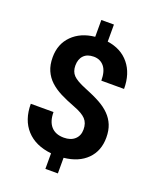

<svg xmlns="http://www.w3.org/2000/svg" viewBox="-167 -920 908 1121"><g transform="rotate(20 287.0 -359.5)"><path d="M385.7 -187Q385.7 -227.1 363.5 -250.7Q341.3 -274.4 288.1 -294.4Q234.9 -314.5 196.3 -334.2Q157.7 -354 130.1 -379.6Q102.5 -405.3 87.2 -439.9Q71.8 -474.6 71.8 -522.5Q71.8 -605 124.5 -657.7Q177.2 -710.4 264.6 -719.2V-823.7H342.8V-717.8Q429.2 -705.6 478 -645.8Q526.9 -585.9 526.9 -490.7H385.7Q385.7 -549.3 361.6 -578.4Q337.4 -607.4 296.9 -607.4Q256.8 -607.4 234.9 -584.7Q212.9 -562 212.9 -522Q212.9 -484.9 234.4 -462.4Q255.9 -439.9 314.2 -416.5Q372.6 -393.1 410.2 -372.3Q447.8 -351.6 473.6 -325.4Q499.5 -299.3 513.2 -265.9Q526.9 -232.4 526.9 -188Q526.9 -105 475.1 -53.2Q423.3 -1.5 332.5 7.8V105H254.9V8.3Q154.8 -2.4 99.9 -62.7Q44.9 -123 44.9 -223.1H186Q186 -165 213.6 -134Q241.2 -103 293 -103Q335.9 -103 360.8 -125.7Q385.7 -148.4 385.7 -187Z"/></g></svg>

Font: Shabnam FD
Style: Bold
Weight: 700
Foundry: DejaVu fonts team - Redesigned by Saber Rastikerdar - Based on Vazir font
Version: Version 5.00;October 20, 2019;FontCreator 12.0.0.2547 64-bit